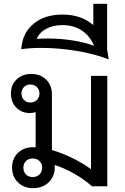

<svg xmlns="http://www.w3.org/2000/svg" viewBox="-20 -972 654 1002"><path d="M540 -576V0H460Q417 -38 364 -67.5Q311 -97 265 -111Q266 -107 266 -99Q266 -51 234 -20.5Q202 10 153 10Q104 10 73.5 -20.5Q43 -51 43 -98Q43 -145 74 -174.5Q105 -204 155 -204Q162 -204 166 -203V-387Q151 -382 137 -382Q93 -382 65 -410.5Q37 -439 37 -485Q37 -529 66.5 -557.5Q96 -586 143 -586Q191 -586 221 -556.5Q251 -527 251 -480V-189Q308 -172 362 -145Q416 -118 455 -89V-576ZM138 -437Q159 -437 172.5 -450.5Q186 -464 186 -484Q186 -504 172.5 -517.5Q159 -531 138 -531Q118 -531 105 -517.5Q92 -504 92 -484Q92 -464 105 -450.5Q118 -437 138 -437ZM200 -97Q200 -118 186 -131.5Q172 -145 150 -145Q129 -145 115.5 -131.5Q102 -118 102 -97Q102 -75 115.5 -61.5Q129 -48 150 -48Q172 -48 186 -61.5Q200 -75 200 -97Z M547 -662Q474 -691 379.5 -706.5Q285 -722 196 -722Q134 -722 91 -715Q96 -798 154 -847Q212 -896 306 -896Q404 -896 467 -841V-952H539V-713Q543 -696 547 -662ZM471 -733Q448 -787 405 -814Q362 -841 306 -841Q256 -841 220 -821Q184 -801 172 -769Q191 -771 232 -771Q295 -771 359 -761Q423 -751 471 -733Z"/></svg>

Font: Sarabun
Style: Regular
Weight: 400
Designer: Suppakit Chalermlarp | Katatrad Co.,Ltd.
Foundry: Cadson Demak Co.,Ltd.
Version: Version 1.000; ttfautohint (v1.6)